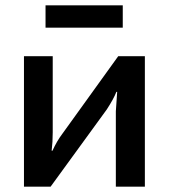

<svg xmlns="http://www.w3.org/2000/svg" viewBox="-20 -701 635 721"><path d="M441 -681V-597H151V-681ZM524 -490V0H415V-283Q415 -286 420 -356H417Q407 -330 381 -290L170 0H70V-490H178V-204Q178 -168 174 -135H177Q194 -172 213 -197L424 -490Z"/></svg>

Font: Exo 2 Semi Bold
Style: Regular
Weight: 600
Designer: Natanael Gama
Version: Version 1.001;PS 001.001;hotconv 1.0.88;makeotf.lib2.5.64775